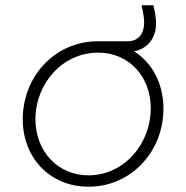

<svg xmlns="http://www.w3.org/2000/svg" viewBox="-20 -694 704 726"><path d="M315 12C476 12 598 -121 598 -283C598 -378 556 -456 487 -500C538 -510 570 -549 570 -606C570 -627 566 -649 560 -674H515C520 -653 525 -631 525 -610C525 -562 500 -538 463 -538H350C189 -538 66 -406 66 -243C66 -96 170 12 315 12ZM114 -243C114 -379 217 -495 351 -495C467 -495 550 -405 550 -285C550 -148 448 -31 314 -31C199 -31 114 -122 114 -243Z"/></svg>

Font: Mluvka ExtraLight
Style: Italic
Weight: 200
Italic angle: -8°
Designer: Modified by Jiří Krblich, Original typeface by Gumpita Rahayu
Foundry: Gumpita Rahayu & Jiří Krblich
Version: Version 2.000;Glyphs 3.1.1 (3134)